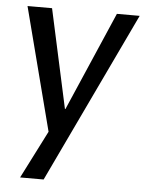

<svg xmlns="http://www.w3.org/2000/svg" viewBox="-50 -525 578 764"><g transform="rotate(5 238.5 -143.0)"><path d="M477 -484H386L215 -89H213L127 -484H29L156 7L59 198H153Z"/></g></svg>

Font: Gamestation Display
Style: Italic
Weight: 400
Designer: Jonas Hecksher
Foundry: Jonas Hecksher, Playtypeª, e-types AS
Version: Version 1.003